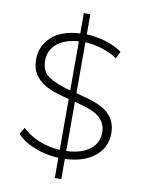

<svg xmlns="http://www.w3.org/2000/svg" viewBox="-100 -889 809 1078"><g transform="rotate(10 304.5 -350.0)"><path d="M152 -24C195 -7 240 3 289 5V120H326V5C481 -1 558 -83 558 -180C558 -221 547 -254 526 -279C505 -303 479 -321 448 -333C417 -345 377 -357 326 -370V-660C389 -657 455 -638 510 -601L529 -642C477 -679 402 -702 326 -705V-820H289V-704C217 -700 163 -681 126 -646C89 -611 70 -569 70 -519C70 -479 80 -447 100 -422C140 -373 197 -353 289 -330V-40C204 -44 121 -80 74 -128L51 -90C75 -63 109 -41 152 -24ZM326 -40V-321C365 -311 397 -301 422 -291C471 -271 507 -236 507 -177C507 -101 446 -45 326 -40ZM121 -520C121 -595 178 -651 289 -659V-379C234 -393 193 -410 164 -430C135 -449 121 -479 121 -520Z"/></g></svg>

Font: Montserrat Light
Style: Regular
Weight: 300
Designer: Julieta Ulanovsky
Foundry: Julieta Ulanovsky
Version: Version 7.200